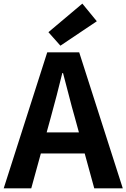

<svg xmlns="http://www.w3.org/2000/svg" viewBox="-24 -1026 689 1046"><path d="M-3.8 0 233.3 -740.8H407.5L644.9 0H489.5L383.7 -385.9Q366.9 -444.1 351.2 -506.3Q335.5 -568.5 319.4 -627.9H315.4Q300.9 -567.7 284.7 -505.9Q268.5 -444.1 252.5 -385.9L146.3 0ZM143.3 -190.1V-304.8H495.4V-190.1ZM305.1 -777.1 239.8 -850.7 424.6 -1006.3 503.4 -910.2Z"/></svg>

Font: Noto Sans TC Thin
Style: Regular
Weight: 100
Designer: Ryoko NISHIZUKA 西塚涼子 (kana, bopomofo & ideographs); Paul D. Hunt (Latin, Greek & Cyrillic); Sandoll Communications 산돌커뮤니
Foundry: Adobe
Version: Version 2.004-H2;hotconv 1.0.118;makeotfexe 2.5.65603